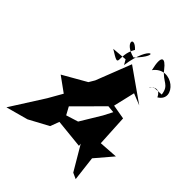

<svg xmlns="http://www.w3.org/2000/svg" viewBox="-263 -1083 1286 1286"><g transform="rotate(45 380.0 -439.5)"><path d="M533 -142 635 31 677 50 656 -126 760 -248 626 -239 614 -462 511 -480 547 -633 629 -600 400 -761 302 -510 236 -399 298 -481 111 -374 216 -298 159 -198 9 38 166 -5 305 -80 329 -144 535 -123ZM300 -262 487 -450 538 -445 505 -381 416 -234 330 -207ZM348 -754C311 -825 332 -775 366 -719C397 -949 511 -937 375 -800C256 -829 277 -917 346 -843C280 -731 371 -661 238 -745ZM610 -754C553 -679 631 -822 677 -724C790 -793 614 -951 522 -827C492 -950 529 -951 577 -888C629 -820 674 -840 684 -758Z"/></g></svg>

Font: Asimov Silicon
Style: Regular
Weight: 400
Designer: Google
Version: Version 2.000980; 2014